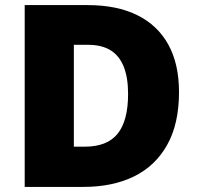

<svg xmlns="http://www.w3.org/2000/svg" viewBox="-20 -734 774 754"><path d="M683 -372Q683 -248 636.5 -165Q590 -82 506 -41Q422 0 308 0H77V-714H324Q439 -714 519 -674.5Q599 -635 641 -559Q683 -483 683 -372ZM483 -365Q483 -430 465.5 -473Q448 -516 413.5 -537Q379 -558 326 -558H270V-158H313Q401 -158 442 -209Q483 -260 483 -365Z"/></svg>

Font: Noto Sans Khmer Black
Style: Regular
Weight: 900
Version: Version 2.003